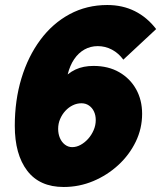

<svg xmlns="http://www.w3.org/2000/svg" viewBox="-20 -736 643 766"><path d="M234 10Q296 10 352 -13.5Q408 -37 452 -77.5Q496 -118 521.5 -170.5Q547 -223 547 -282Q547 -337 523 -380Q499 -423 455.5 -448Q412 -473 353 -473Q333 -473 315 -469.5Q297 -466 281 -458.5Q265 -451 250 -439Q259 -475 276 -500Q293 -525 317 -538.5Q341 -552 370 -552Q400 -552 426.5 -538Q453 -524 472 -498L603 -620Q567 -667 518 -691.5Q469 -716 408 -716Q326 -716 258 -679.5Q190 -643 141 -577Q92 -511 65.5 -423.5Q39 -336 39 -234Q39 -120 88.5 -55Q138 10 234 10ZM268 -149Q252 -149 239 -159Q226 -169 219 -185.5Q212 -202 212 -222Q212 -243 220 -261.5Q228 -280 241 -294Q254 -308 270.5 -316Q287 -324 305 -324Q322 -324 335 -315Q348 -306 355 -291Q362 -276 362 -257Q362 -236 353.5 -216.5Q345 -197 331.5 -182Q318 -167 301.5 -158Q285 -149 268 -149Z"/></svg>

Font: Raleway Thin Black
Style: Italic
Weight: 900
Italic angle: -12°
Version: Version 4.026